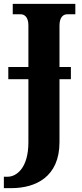

<svg xmlns="http://www.w3.org/2000/svg" viewBox="-40 -734 425 994"><path d="M-20 240H19C143 240 268 183 268 2V-324H327V-387H268V-601C268 -646 288 -660 308 -660H350V-714H26V-660H68C86 -660 107 -646 107 -603V-387H3V-324H107V3C107 135 46 181 -1 181H-20Z"/></svg>

Font: Noto Serif Condensed ExtraBold
Style: Regular
Weight: 800
Width: 3
Designer: Monotype Design Team
Foundry: Monotype Imaging Inc.
Version: Version 2.013